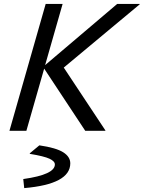

<svg xmlns="http://www.w3.org/2000/svg" viewBox="-20 -675 741 991"><path d="M303.2 -654.8 212.9 -338.9 585 -654.8H701.2V-652.8L309.1 -326.2L523.9 -2V0H419.9L208 -320.8L116.2 0H28.8L215.8 -654.8ZM105 295.9 100.1 250 101.1 249Q263.2 226.1 263.2 173.8Q263.2 157.2 235.6 144.3Q208 131.3 133.8 119.1V116.2L183.1 75.2Q270 87.9 306.4 111.1Q342.8 134.3 342.8 168Q342.8 275.4 105 295.9Z"/></svg>

Font: IntelOne Mono
Style: Italic
Weight: 400
Italic angle: -16°
Designer: Fred Shallcrass
Foundry: Frere-Jones Type LLC
Version: Version 1.200;hotconv 1.1.0;makeotfexe 2.6.0;FJTRelease1.2